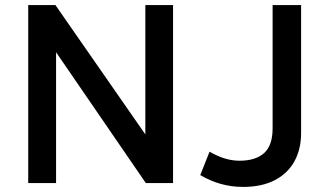

<svg xmlns="http://www.w3.org/2000/svg" viewBox="-20 -720 1294 755"><path d="M91 0V-700H198L551.5 -191.5V-700H660.5V0H553.5L200.5 -514.5V0ZM936 15Q889 15 846.8 2.8Q804.5 -9.5 767.5 -31.5L804 -123.5Q833.5 -106.5 862.8 -97.2Q892 -88 922 -88Q985 -88 1018.5 -118Q1052 -148 1052 -215.5V-700H1164V-197Q1164 -133 1137.5 -85.2Q1111 -37.5 1060 -11.2Q1009 15 936 15Z"/></svg>

Font: Geologica Roman
Style: Regular
Weight: 400
Designer: Sindre Bremnes, Frode Helland
Foundry: Monokrom Skriftforlag AS
Version: Version 1.010;gftools[0.9.28]